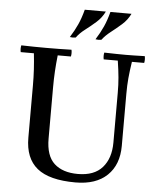

<svg xmlns="http://www.w3.org/2000/svg" viewBox="-61 -977 861 1044"><g transform="rotate(5 369.5 -455.0)"><path d="M390 15Q247 15 180.5 -39Q114 -93 114 -205V-490Q114 -535 111.5 -577.5Q109 -620 104 -665H32Q28 -684 32 -702Q67 -701 101 -700.5Q135 -700 169 -700Q204 -700 238 -700.5Q272 -701 306 -702Q310 -684 306 -665H234Q229 -620 226.5 -577.5Q224 -535 224 -490V-210Q224 -116 270 -74Q316 -32 399 -32Q488 -32 532.5 -82.5Q577 -133 577 -219V-490Q577 -535 573.5 -574Q570 -613 562 -665H485Q481 -684 485 -702Q520 -701 551.5 -700.5Q583 -700 602 -700Q619 -700 645.5 -700.5Q672 -701 706 -702Q710 -684 706 -665H639Q631 -613 627.5 -574Q624 -535 624 -490V-205Q624 -102 563 -43.5Q502 15 390 15ZM474 -925Q457 -890 428 -864.5Q399 -839 370 -817Q341 -795 323 -770Q307 -767 291 -770Q315 -808 331 -843.5Q347 -879 359 -925ZM614 -925Q597 -890 568 -864.5Q539 -839 510.5 -817Q482 -795 463 -770Q447 -767 431 -770Q455 -808 471 -843.5Q487 -879 499 -925Z"/></g></svg>

Font: Poltawski Nowy
Style: Regular
Weight: 400
Designer: Adam Pótawski, Mateusz Machalski, Borys Kosmynka, Ania Wieluska
Foundry: Capitalics.wtf
Version: Version 1.001;gftools[0.9.25]